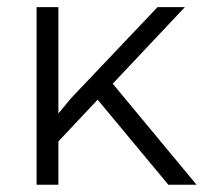

<svg xmlns="http://www.w3.org/2000/svg" viewBox="-20 -508 587 528"><path d="M140.6 0H80.6V-488.3H140.6V-195.8L175.3 -237.8L413.1 -488.3H488.3L290 -277.8L520.5 0H442.9L248.5 -233.9L140.6 -119.1Z"/></svg>

Font: Kumbh Sans Light
Style: Regular
Weight: 300
Version: Version 1.004